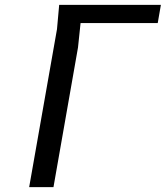

<svg xmlns="http://www.w3.org/2000/svg" viewBox="-20 -770 682 790"><path d="M301 -575 200 0H100L214.5 -650L223.5 -750H642L629 -675H311.5Z"/></svg>

Font: B612
Style: Italic
Weight: 400
Italic angle: -10°
Designer: Nicolas Chauveau, Thomas Paillot, Jonathan Favre-Lamarine, Jean-Luc Vinot
Foundry: AIRBUS
Version: Version 1.008